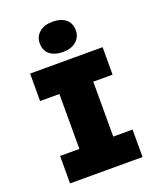

<svg xmlns="http://www.w3.org/2000/svg" viewBox="-169 -1048 950 1150"><g transform="rotate(-20 306.0 -473.0)"><path d="M75 0V-175H198V-525H75V-700H537V-525H414V-175H537V0ZM306 -754Q252 -754 221.5 -779Q191 -804 191 -850Q191 -892 222 -919Q253 -946 306 -946Q360 -946 390.5 -921Q421 -896 421 -850Q421 -808 390 -781Q359 -754 306 -754Z"/></g></svg>

Font: Lexend Black
Style: Regular
Weight: 900
Designer: Bonnie Shaver-Troup, Thomas Jockin
Foundry: Lexend
Version: Version 1.007; ttfautohint (v1.8.3)